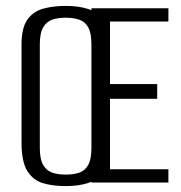

<svg xmlns="http://www.w3.org/2000/svg" viewBox="-20 -619 615 651"><path d="M202 12Q159 12 125.5 2Q92 -8 72.5 -39.5Q53 -71 53 -135V-468Q53 -524 72.5 -552Q92 -580 126 -589.5Q160 -599 203 -599Q245 -599 277.5 -589Q310 -579 328.5 -551Q347 -523 347 -468V-136Q347 -71 328.5 -39.5Q310 -8 277.5 2Q245 12 202 12ZM203 -27Q229 -27 248.5 -33.5Q268 -40 279 -59.5Q290 -79 290 -118V-468Q290 -507 279 -526.5Q268 -546 248 -552.5Q228 -559 203 -559Q177 -559 157.5 -552.5Q138 -546 126.5 -526.5Q115 -507 115 -468V-118Q115 -79 126.5 -59.5Q138 -40 157.5 -33.5Q177 -27 203 -27ZM290 0V-591H551V-546H353V-334H513V-284H353V-45H551V0Z"/></svg>

Font: Alumni Sans Thin
Style: Regular
Weight: 400
Version: Version 1.018